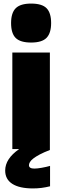

<svg xmlns="http://www.w3.org/2000/svg" viewBox="-20 -834 347 1074"><path d="M49 -540H259V5Q225 18 202.5 30Q180 42 166.5 52.5Q153 63 147.5 72.5Q142 82 142 90Q142 109 172 109Q188 109 213.5 104.5Q239 100 260 94V208Q236 214 213 217Q190 220 164 220Q89 220 49 194.5Q9 169 9 120Q9 54 87 0H49ZM154 -596Q94 -596 68 -621.5Q42 -647 42 -705Q42 -762 68 -788Q94 -814 154 -814Q215 -814 240.5 -788Q266 -762 266 -705Q266 -649 240.5 -622.5Q215 -596 154 -596Z"/></svg>

Font: Encode Sans Narrow
Style: Black
Weight: 900
Designer: Pablo Impallari, Andres Torresi
Foundry: Pablo Impallari, Andres Torresi
Version: Version 1.000; ttfautohint (v1.00) -l 8 -r 50 -G 200 -x 14 -